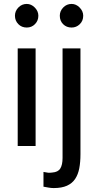

<svg xmlns="http://www.w3.org/2000/svg" viewBox="-20 -742 495 976"><path d="M56 0ZM116 -602Q90 -602 73 -619.5Q56 -637 56 -662Q56 -686 73.5 -704Q91 -722 116 -722Q139 -722 157 -703.5Q175 -685 175 -662Q175 -637 158 -619.5Q141 -602 116 -602ZM161 -496V0H70V-496ZM344 -602Q318 -602 301 -619Q284 -636 284 -662Q284 -686 301.5 -704Q319 -722 344 -722Q367 -722 385 -703.5Q403 -685 403 -662Q403 -636 385.5 -619Q368 -602 344 -602ZM253 214Q240 214 226.5 211.5Q213 209 201 207V132Q211 134 225 136Q230 136 235.5 136Q241 136 246 135Q275 133 286.5 114.5Q298 96 298 61V-496H389V42Q389 82 383 113.5Q377 145 362 167.5Q347 190 320.5 202Q294 214 253 214Z"/></svg>

Font: Rosa Sans
Style: Regular
Weight: 400
Designer: Pentagram / MCKL
Foundry: Pentagram / MCKL
Version: Version 1.005;September 16, 2019;FontCreator 11.5.0.2425 64-